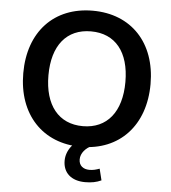

<svg xmlns="http://www.w3.org/2000/svg" viewBox="-59 -755 888 999"><g transform="rotate(5 385.0 -255.0)"><path d="M385.3 9.8C586.3 9.8 717.6 -130.4 717.6 -347.1C717.6 -562.7 586.3 -701 385.3 -701C183.3 -701 52.9 -562.7 52.9 -346.1C52.9 -130.4 184.3 9.8 385.3 9.8ZM385.3 -98C258.8 -98 184.3 -190.2 184.3 -346.1C184.3 -502.9 258.8 -593.1 385.3 -593.1C512.7 -593.1 586.3 -502.9 586.3 -346.1C586.3 -190.2 511.8 -98 385.3 -98ZM422.5 191.2C455.9 191.2 481.4 186.3 506.9 174.5L492.2 114.7C473.5 121.6 457.8 125.5 439.2 125.5C407.8 125.5 384.3 108.8 384.3 75.5C384.3 42.2 410.8 13.7 443.1 0L406.9 -41.2C346.1 -15.7 306.9 34.3 306.9 89.2C306.9 152 350 191.2 422.5 191.2Z"/></g></svg>

Font: LL Pando Sans
Style: Bold
Weight: 700
Designer: Joshua Smith
Foundry: Joshua Smith
Version: Version 1.000;Glyphs 3.2.1 (3258)